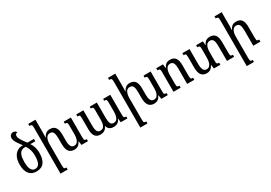

<svg xmlns="http://www.w3.org/2000/svg" viewBox="31 -1890 4586 3255"><g transform="rotate(-30 2324.0 -262.0)"><path d="M237 10Q144 10 94.5 -53Q45 -116 45 -231Q45 -321 72.5 -378.5Q100 -436 145.5 -464Q191 -492 247 -492H257Q242 -512 226 -533Q210 -554 195 -578Q166 -620 158 -645.5Q150 -671 150 -690Q150 -726 170.5 -747Q191 -768 223 -768Q265 -768 286 -731Q258 -725 249.5 -711Q241 -697 241 -680Q241 -660 249 -639.5Q257 -619 284 -577Q301 -552 316 -531Q331 -510 346 -492H473V-445H377Q409 -394 422.5 -345.5Q436 -297 436 -243Q436 -119 387.5 -54.5Q339 10 237 10ZM237 -39Q296 -39 321.5 -90.5Q347 -142 347 -240Q347 -297 333 -347Q319 -397 286 -445H265Q225 -445 196.5 -425.5Q168 -406 152 -359Q136 -312 136 -231Q136 -137 161.5 -88Q187 -39 237 -39Z M1196 -108Q1196 -77 1199.5 -62.5Q1203 -48 1214 -44Q1225 -40 1247 -40V0H1120L1110 -75H1105Q1085 -33 1054.5 -11Q1024 11 977 11Q908 11 872.5 -35.5Q837 -82 837 -184V-302Q837 -369 819.5 -405.5Q802 -442 756 -442Q707 -442 682.5 -398.5Q658 -355 658 -277V137Q658 168 661.5 182Q665 196 676 200Q687 204 709 204V244H569V-654Q569 -698 559.5 -709Q550 -720 516 -720V-760H658V-491Q658 -472 657 -451.5Q656 -431 654 -414H659Q679 -453 709 -477Q739 -501 789 -501Q858 -501 892.5 -456.5Q927 -412 927 -315V-198Q927 -124 945.5 -86.5Q964 -49 1009 -49Q1044 -49 1065.5 -71Q1087 -93 1097 -130.5Q1107 -168 1107 -215V-380Q1107 -413 1103 -428.5Q1099 -444 1088 -448Q1077 -452 1056 -452V-492H1196Z M1828 -492H1968V-106Q1968 -77 1971 -62.5Q1974 -48 1985 -43Q1996 -38 2019 -38V0H1889L1881 -74H1877Q1859 -31 1827.5 -10.5Q1796 10 1747 10Q1651 10 1626 -77H1622Q1604 -31 1569 -10.5Q1534 10 1487 10Q1421 10 1387 -34.5Q1353 -79 1353 -174V-387Q1353 -417 1349.5 -431Q1346 -445 1335.5 -448.5Q1325 -452 1302 -452V-492H1441V-188Q1441 -119 1458.5 -83.5Q1476 -48 1520 -48Q1573 -48 1594.5 -90Q1616 -132 1616 -200V-387Q1616 -418 1613 -432.5Q1610 -447 1599 -451.5Q1588 -456 1565 -456V-492H1705V-188Q1705 -115 1722.5 -82Q1740 -49 1783 -49Q1834 -49 1856.5 -95.5Q1879 -142 1879 -213V-387Q1879 -418 1875.5 -432.5Q1872 -447 1861.5 -451.5Q1851 -456 1828 -456Z M2758 -108Q2758 -77 2761.5 -62.5Q2765 -48 2776 -44Q2787 -40 2809 -40V0H2682L2672 -75H2667Q2647 -33 2616.5 -11Q2586 11 2539 11Q2470 11 2434.5 -35.5Q2399 -82 2399 -184V-302Q2399 -369 2381.5 -405.5Q2364 -442 2318 -442Q2269 -442 2244.5 -398.5Q2220 -355 2220 -277V137Q2220 168 2223.5 182Q2227 196 2238 200Q2249 204 2271 204V244H2131V-654Q2131 -698 2121.5 -709Q2112 -720 2078 -720V-760H2220V-491Q2220 -472 2219 -451.5Q2218 -431 2216 -414H2221Q2241 -453 2271 -477Q2301 -501 2351 -501Q2420 -501 2454.5 -456.5Q2489 -412 2489 -315V-198Q2489 -124 2507.5 -86.5Q2526 -49 2571 -49Q2606 -49 2627.5 -71Q2649 -93 2659 -130.5Q2669 -168 2669 -215V-380Q2669 -413 2665 -428.5Q2661 -444 2650 -448Q2639 -452 2618 -452V-492H2758Z M3329 -40V0H3189V-302Q3189 -369 3171.5 -405.5Q3154 -442 3108 -442Q3059 -442 3034.5 -398.5Q3010 -355 3010 -276V-107Q3010 -76 3013.5 -62Q3017 -48 3028 -44Q3039 -40 3061 -40V0H2921V-386Q2921 -430 2911.5 -441Q2902 -452 2868 -452V-492H3000L3007 -416H3011Q3032 -458 3061.5 -479.5Q3091 -501 3141 -501Q3210 -501 3244 -456.5Q3278 -412 3278 -315V-109Q3278 -78 3281.5 -63Q3285 -48 3296 -44Q3307 -40 3329 -40Z M4057 -109Q4057 -78 4060.5 -63Q4064 -48 4075 -44Q4086 -40 4108 -40V0H3968V-302Q3968 -365 3950.5 -403.5Q3933 -442 3887 -442Q3838 -442 3813 -398.5Q3788 -355 3788 -276V-108Q3788 -77 3792 -62.5Q3796 -48 3806.5 -44Q3817 -40 3839 -40V0H3712L3702 -75H3698Q3677 -33 3646.5 -11Q3616 11 3569 11Q3501 11 3465.5 -35.5Q3430 -82 3430 -184V-384Q3430 -415 3426.5 -429.5Q3423 -444 3412 -448Q3401 -452 3379 -452V-492H3519V-198Q3519 -128 3537.5 -88.5Q3556 -49 3601 -49Q3636 -49 3658 -71Q3680 -93 3690 -130.5Q3700 -168 3700 -215V-386Q3700 -415 3696 -429.5Q3692 -444 3681 -448Q3670 -452 3648 -452V-492H3780L3786 -416H3790Q3810 -458 3839.5 -479.5Q3869 -501 3919 -501Q3989 -501 4023 -456.5Q4057 -412 4057 -315Z M4623 -40V0H4483V-302Q4483 -369 4465.5 -405.5Q4448 -442 4402 -442Q4353 -442 4328.5 -398.5Q4304 -355 4304 -277V137Q4304 168 4307.5 182Q4311 196 4322 200Q4333 204 4355 204V244H4215V-654Q4215 -698 4205.5 -709Q4196 -720 4162 -720V-760H4304V-492Q4304 -472 4303 -453Q4302 -434 4300 -414H4305Q4326 -457 4355.5 -479Q4385 -501 4435 -501Q4504 -501 4538 -456.5Q4572 -412 4572 -315V-109Q4572 -78 4575.5 -63Q4579 -48 4590 -44Q4601 -40 4623 -40Z"/></g></svg>

Font: Noto Serif Armenian Condensed Medium
Style: Regular
Weight: 500
Width: 3
Designer: Monotype Design Team
Foundry: Monotype Imaging Inc.
Version: Version 2.008; ttfautohint (v1.8.4.7-5d5b)